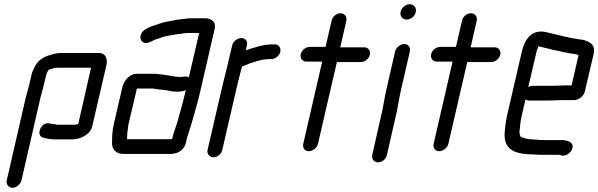

<svg xmlns="http://www.w3.org/2000/svg" viewBox="-20 -692 2845 913"><path d="M82 166 172 -226C175 -240 185 -273 188 -286L200 -337C202 -345 207 -353 211 -360L224 -364C231 -366 241 -370 251 -370H413L352 -102C348 -101 342 -100 337 -99H253C241 -101 227 -103 216 -105C173 -115 147 -43 188 -37C204 -32 226 -29 247 -29H324C365 -31 410 -52 419 -93L486 -382C493 -411 482 -440 452 -440H267C256 -439 246 -438 237 -436C196 -425 166 -414 146 -376C141 -364 133 -352 130 -337L118 -285C115 -272 105 -240 102 -226L12 166C8 184 21 201 39 201C57 201 78 184 82 166Z M589 -85C589 -90 590 -96 591 -101L631 -271H700C705 -271 708 -271 713 -270L733 -267C740 -266 746 -266 754 -265C778 -263 796 -256 820 -256C836 -256 851 -258 864 -263L861 -253C850 -204 834 -149 821 -104C813 -79 804 -56 798 -30H585C584 -31 584 -31 584 -32C585 -47 585 -67 589 -85ZM836 -326C809 -326 783 -334 757 -337L737 -339C729 -340 722 -341 715 -341H629C597 -341 569 -310 561 -274L521 -101C514 -71 513 -43 513 -18C510 15 529 40 567 40H795C800 39 806 38 813 37C833 34 857 14 862 -7C865 -14 866 -21 867 -27C868 -32 869 -38 872 -45C883 -79 891 -103 901 -140C910 -173 923 -217 931 -252L1001 -556C1008 -585 988 -605 956 -605H886C879 -605 870 -604 863 -603C846 -601 823 -599 807 -595C785 -591 763 -588 743 -581C714 -569 665 -562 651 -530C642 -509 652 -492 668 -488C680 -485 693 -492 704 -497C718 -506 738 -509 754 -516C775 -523 797 -524 819 -529L838 -531C849 -532 859 -535 870 -535H927L878 -324C866 -332 853 -326 836 -326Z M1084 -476 1060 -374C1054 -350 1046 -319 1040 -294L967 21C963 40 976 56 995 56C1014 56 1033 40 1037 21L1110 -295C1116 -320 1125 -351 1130 -374L1131 -376C1144 -380 1152 -384 1166 -390L1211 -404C1221 -406 1234 -410 1245 -410C1250 -411 1255 -411 1260 -411H1270C1289 -411 1309 -427 1313 -446C1317 -465 1305 -481 1286 -481H1276C1269 -481 1263 -481 1257 -480C1242 -480 1226 -475 1211 -472C1191 -467 1169 -459 1149 -453L1154 -476C1159 -496 1147 -511 1128 -511C1109 -511 1089 -496 1084 -476Z M1557 -594 1528 -469H1453C1434 -469 1414 -453 1410 -434C1406 -415 1418 -399 1437 -399H1512L1422 -8C1418 11 1429 27 1448 27C1467 27 1488 11 1492 -8L1582 -397H1696C1715 -397 1735 -413 1739 -432C1743 -451 1731 -467 1712 -467H1598L1627 -594C1631 -613 1618 -629 1599 -629C1580 -629 1561 -613 1557 -594Z M1859 -448 1817 -265C1806 -217 1801 -171 1788 -123L1750 45C1746 64 1759 80 1778 80C1797 80 1816 64 1820 45L1848 -79L1858 -122C1870 -168 1876 -218 1887 -265L1929 -448C1933 -466 1921 -483 1903 -483C1885 -483 1863 -466 1859 -448ZM1885 -636C1880 -616 1894 -599 1914 -599C1934 -599 1953 -615 1957 -634C1962 -654 1949 -672 1928 -672C1908 -672 1889 -655 1885 -636Z M2177 -594 2148 -469H2073C2054 -469 2034 -453 2030 -434C2026 -415 2038 -399 2057 -399H2132L2042 -8C2038 11 2049 27 2068 27C2087 27 2108 11 2112 -8L2202 -397H2316C2335 -397 2355 -413 2359 -432C2363 -451 2351 -467 2332 -467H2218L2247 -594C2251 -613 2238 -629 2219 -629C2200 -629 2181 -613 2177 -594Z M2607 -284H2513C2506 -284 2499 -282 2492 -278L2532 -449C2533 -452 2535 -457 2537 -463C2538 -466 2538 -469 2540 -472C2543 -471 2545 -471 2546 -471L2565 -466C2580 -463 2599 -458 2613 -454C2627 -452 2644 -449 2654 -445C2668 -443 2678 -441 2691 -438L2708 -436C2715 -435 2726 -433 2731 -430L2698 -286H2669C2656 -286 2622 -284 2607 -284ZM2653 -216H2707C2729 -214 2756 -234 2761 -257L2804 -440C2812 -484 2776 -501 2734 -505L2717 -508L2702 -510C2689 -512 2679 -516 2665 -518C2642 -524 2617 -530 2595 -535C2580 -538 2570 -542 2553 -542C2502 -542 2474 -500 2462 -449L2391 -142C2388 -130 2387 -119 2385 -108C2380 -72 2376 -43 2384 -18C2397 27 2445 42 2512 42C2522 42 2532 44 2543 44H2635C2642 44 2644 46 2649 47C2669 53 2690 37 2698 22C2716 -13 2681 -26 2651 -26H2549C2542 -27 2535 -28 2528 -28C2523 -28 2519 -28 2513 -29C2490 -29 2473 -35 2457 -41C2452 -47 2448 -61 2451 -72C2453 -95 2455 -116 2461 -143L2479 -219C2484 -216 2489 -214 2496 -214H2590C2605 -214 2640 -216 2653 -216Z"/></svg>

Font: Electronic
Style: BdIt
Weight: 700
Version: Version 1.011